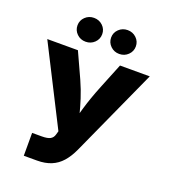

<svg xmlns="http://www.w3.org/2000/svg" viewBox="-167 -1069 1044 1187"><g transform="rotate(20 355.5 -475.0)"><path d="M128.9 0V-150.4H191.9Q230 -150.4 247.8 -160.2Q265.6 -169.9 271.5 -191.4L278.3 -215.3L18.6 -727.5H220.2L295.9 -562Q321.3 -505.4 338.1 -452.6Q355 -399.9 366.5 -353Q377.9 -306.2 387.2 -268.1H335Q350.6 -323.2 372.8 -399.2Q395 -475.1 430.2 -562L497.1 -727.5H692.9L430.7 -149.9Q407.7 -99.6 378.2 -66.2Q348.6 -32.7 308.8 -16.4Q269 0 215.8 0ZM467.3 -793Q433.6 -793 409.9 -815.9Q386.2 -838.9 386.2 -871.6Q386.2 -904.3 409.9 -927Q433.6 -949.7 467.3 -949.7Q501.5 -949.7 525.1 -927Q548.8 -904.3 548.8 -871.6Q548.8 -838.9 525.1 -815.9Q501.5 -793 467.3 -793ZM246.1 -793Q211.9 -793 188.5 -815.9Q165 -838.9 165 -871.6Q165 -904.3 188.7 -927Q212.4 -949.7 246.1 -949.7Q280.3 -949.7 304 -927Q327.6 -904.3 327.6 -871.6Q327.6 -838.9 304 -815.9Q280.3 -793 246.1 -793Z"/></g></svg>

Font: Inter 18pt ExtraBold
Style: Regular
Weight: 800
Designer: Rasmus Andersson
Foundry: rsms
Version: Version 4.001;git-66647c0bb